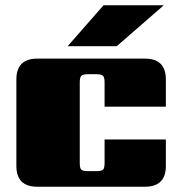

<svg xmlns="http://www.w3.org/2000/svg" viewBox="-20 -707 676 727"><path d="M600 -687 422 -532H236L372 -687ZM608 -303H376V-395Q376 -414 370 -420Q364 -426 345 -426H313Q294 -426 288 -420Q282 -414 282 -395V-90Q282 -70 288 -64.5Q294 -59 313 -59H345Q364 -59 370 -64.5Q376 -70 376 -90V-179H608V-79Q608 0 529 0H121Q42 0 42 -79V-406Q42 -485 121 -485H529Q608 -485 608 -406Z"/></svg>

Font: Sarpanch Black
Style: Regular
Weight: 900
Designer: Manushi Parikh (Devanagari and Latin), Jyotish Sonowal (Devanagari)
Foundry: Indian Type Foundry
Version: Version 2.004;PS 1.0;hotconv 1.0.78;makeotf.lib2.5.61930; tt